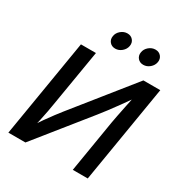

<svg xmlns="http://www.w3.org/2000/svg" viewBox="-212 -1089 1168 1239"><g transform="rotate(30 371.5 -469.5)"><path d="M622.6 0H511.2L575.7 -390.1Q579.1 -410.2 585.9 -444.8Q592.8 -479.5 602.3 -525.9Q611.8 -572.3 623.5 -627.4L639.6 -618.7Q599.1 -561 568.6 -518.8Q538.1 -476.6 514.2 -445.1Q490.2 -413.6 469.2 -387.2L158.2 0H31.2L151.9 -727.5H263.7L193.4 -307.1Q189.9 -283.7 183.3 -248.5Q176.8 -213.4 168.2 -174.3Q159.7 -135.3 150.4 -98.1L138.7 -110.4Q163.1 -149.4 187.5 -184.1Q211.9 -218.8 233.4 -247.1Q254.9 -275.4 270 -294.4L617.2 -727.5H743.2ZM565.4 -814Q539.1 -814 523.7 -832.3Q508.3 -850.6 512.7 -876.5Q516.6 -902.3 538.3 -920.7Q560.1 -939 586.4 -939Q612.8 -939 628.2 -920.7Q643.6 -902.3 639.2 -876.5Q634.8 -850.6 613.3 -832.3Q591.8 -814 565.4 -814ZM356.4 -814Q330.1 -814 314.7 -832.3Q299.3 -850.6 303.7 -876.5Q307.6 -902.3 329.3 -920.7Q351.1 -939 377.4 -939Q403.8 -939 419.2 -920.7Q434.6 -902.3 430.2 -876.5Q425.8 -850.6 404.3 -832.3Q382.8 -814 356.4 -814Z"/></g></svg>

Font: Inter 20pt Medium
Style: Italic
Weight: 500
Italic angle: -9.3988°
Version: Version 4.001;git-66647c0bb